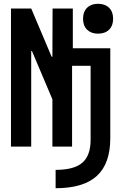

<svg xmlns="http://www.w3.org/2000/svg" viewBox="-20 -775 640 1015"><path d="M274 123Q372 123 415.5 85Q459 47 459 -36V-427H361V0H257V-250L149 -505H145V0H38V-730H145L253 -475H257L258 -730H365V-520H563V-44Q563 90 492 155Q421 220 274 220ZM498 -597Q462 -597 440.5 -618Q419 -639 419 -676Q419 -713 440.5 -734Q462 -755 498 -755Q535 -755 556.5 -734Q578 -713 578 -676Q578 -639 556.5 -618Q535 -597 498 -597Z"/></svg>

Font: M PLUS Code Latin 60 Medium
Style: Regular
Weight: 500
Width: 7
Monospace: yes
Designer: Coji Morishita
Foundry: UNDERFOREST DESIGN
Version: Version 1.005; ttfautohint (v1.8.3)